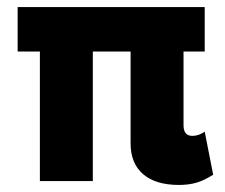

<svg xmlns="http://www.w3.org/2000/svg" viewBox="-20 -513 638 544"><path d="M350 -107V-367H243V0H93V-367H30V-493H560V-367H500V-158Q500 -128 525 -128Q543 -128 560 -140L584 -18Q559 -2 537 4.5Q515 11 487 11Q421 11 385.5 -19.5Q350 -50 350 -107Z"/></svg>

Font: Hanken Grotesk Black
Style: Regular
Weight: 900
Designer: Alfredo Marco Pradil
Foundry: Hanken Design Co.
Version: Version 3.014